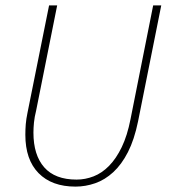

<svg xmlns="http://www.w3.org/2000/svg" viewBox="-20 -680 640 712"><path d="M260 12Q172 12 123 -38Q74 -88 74 -180Q74 -200 75.5 -219Q77 -238 82 -262L162 -660H192L114 -270Q108 -246 106 -226Q104 -206 104 -188Q104 -105 144 -59.5Q184 -14 264 -14Q296 -14 327 -26Q358 -38 384.5 -65Q411 -92 431.5 -134.5Q452 -177 464 -238L548 -660H578L492 -230Q478 -162 454.5 -116Q431 -70 400 -41.5Q369 -13 333 -0.5Q297 12 260 12Z"/></svg>

Font: Source Code Pro ExtraLight
Style: Italic
Weight: 200
Italic angle: -11°
Monospace: yes
Designer: Paul D. Hunt, Teo Tuominen
Foundry: Adobe Systems Incorporated
Version: Version 1.050;PS 1.000;hotconv 16.6.51;makeotf.lib2.5.65220